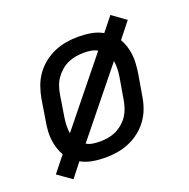

<svg xmlns="http://www.w3.org/2000/svg" viewBox="-113 -679 826 837"><g transform="rotate(-20 300.0 -260.0)"><path d="M89 49 24 3 82 -70Q72 -87 66 -106Q60 -125 57.5 -145.5Q55 -166 56.5 -187Q58 -208 62 -230L78 -330Q83 -357 92.5 -384Q102 -411 119 -435Q136 -459 159.5 -477.5Q183 -496 210 -507.5Q237 -519 264.5 -523.5Q292 -528 319 -528Q350 -528 379 -523Q408 -518 433 -504L485 -569L549 -523L491 -450Q501 -433 507 -414Q513 -395 515.5 -374.5Q518 -354 516.5 -333Q515 -312 512 -290L495 -190Q491 -163 481.5 -136Q472 -109 455 -85Q438 -61 414.5 -42.5Q391 -24 364 -12.5Q337 -1 309 3.5Q281 8 254 8Q223 8 194 3Q165 -2 140 -16ZM143 -145 382 -441Q368 -449 352 -451.5Q336 -454 320 -454Q301 -454 282.5 -451Q264 -448 246 -440Q228 -432 212.5 -418.5Q197 -405 186 -389Q175 -373 169 -354.5Q163 -336 160 -318L144 -218Q141 -199 140.5 -180.5Q140 -162 143 -145ZM254 -66Q273 -66 291.5 -69Q310 -72 327.5 -80Q345 -88 361 -101.5Q377 -115 387.5 -131Q398 -147 404 -165.5Q410 -184 413 -202L430 -302Q433 -321 433.5 -339.5Q434 -358 431 -375L192 -79Q205 -71 221.5 -68.5Q238 -66 254 -66Z"/></g></svg>

Font: Iosevka Extended Oblique
Style: Regular
Weight: 400
Width: 7
Italic angle: -9°
Monospace: yes
Designer: Belleve Invis
Foundry: Belleve Invis
Version: Version 32.0.1; ttfautohint (v1.8.4)